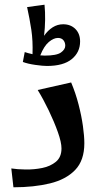

<svg xmlns="http://www.w3.org/2000/svg" viewBox="-20 -795 433 815"><path d="M37 0 28 -80Q53 -76 89 -75.5Q125 -75 159.5 -82Q194 -89 217.5 -108.5Q241 -128 241 -165Q241 -191 225.5 -234.5Q210 -278 187 -326Q164 -374 140 -413L282 -445Q301 -400 313.5 -351.5Q326 -303 332 -260Q338 -217 338 -187Q338 -114 299 -73.5Q260 -33 192 -16.5Q124 0 37 0ZM179 -515Q162 -515 130 -519.5Q98 -524 77 -532L85 -574Q91 -572 99.5 -569.5Q108 -567 118 -565Q120 -622 113 -668.5Q106 -715 95 -765L169 -775Q172 -744 171.5 -710Q171 -676 167 -643Q183 -666 203.5 -679Q224 -692 248 -692Q280 -692 300 -672Q320 -652 320 -619Q320 -573 284.5 -544Q249 -515 179 -515ZM226 -634Q208 -634 187.5 -617Q167 -600 151 -560Q160 -559 170 -559Q220 -559 238.5 -572Q257 -585 257 -601Q257 -615 249 -624.5Q241 -634 226 -634Z"/></svg>

Font: Marhey
Style: Regular
Weight: 400
Designer: Nur Syamsi & Bustanul Arifin
Foundry: Namelatype
Version: Version 1.000; ttfautohint (v1.8.4.7-5d5b)